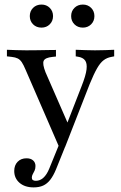

<svg xmlns="http://www.w3.org/2000/svg" viewBox="-20 -633 534 846"><path d="M240.3 14.5 92.7 -325.8Q83.9 -346.8 76.2 -358.5Q68.5 -370.2 58.1 -375.4Q47.6 -380.6 31.5 -382.3L10.5 -384.7V-413.7Q29 -412.9 51.6 -412.1Q74.2 -411.3 95.2 -411.3H96H97.6Q122.6 -411.3 147.2 -411.7Q171.8 -412.1 192.3 -412.5Q212.9 -412.9 226.6 -412.9V-383.9L211.3 -382.3Q179 -379 172.6 -365.3Q166.1 -351.6 180.6 -314.5L283.1 -79.8L270.2 -75L339.5 -253.2Q358.1 -300 361.3 -327Q364.5 -354 354.8 -366.9Q345.2 -379.8 323.4 -383.1L313.7 -384.7V-413.7Q333.9 -412.9 356.5 -412.1Q379 -411.3 398.4 -411.3Q423.4 -411.3 444.4 -412.1Q465.3 -412.9 483.1 -413.7V-384.7L471 -382.3Q451.6 -379 436.7 -367.7Q421.8 -356.5 407.7 -331.9Q393.5 -307.3 375 -262.1L266.9 14.5ZM128.2 192.7Q89.5 192.7 66.1 172.6Q42.7 152.4 42.7 120.2Q42.7 95.2 57.7 79.8Q72.6 64.5 96.8 64.5Q115.3 64.5 125.8 73.8Q136.3 83.1 136.3 98.4Q136.3 110.5 132.3 119Q128.2 127.4 124.2 134.7Q120.2 141.9 120.2 150Q120.2 163.7 137.9 163.7Q156.5 163.7 171.4 150Q186.3 136.3 196.8 110.5L246.8 -12.1L271.8 1.6L226.6 113.7Q215.3 141.1 201.6 158.9Q187.9 176.6 170.2 184.7Q152.4 192.7 128.2 192.7ZM345.2 -511.3Q322.6 -511.3 308.1 -525.8Q293.5 -540.3 293.5 -562.1Q293.5 -583.9 308.1 -598.4Q322.6 -612.9 345.2 -612.9Q366.9 -612.9 381.5 -598.4Q396 -583.9 396 -562.1Q396 -540.3 381.5 -525.8Q366.9 -511.3 345.2 -511.3ZM162.9 -511.3Q140.3 -511.3 125.8 -525.8Q111.3 -540.3 111.3 -562.1Q111.3 -583.9 125.8 -598.4Q140.3 -612.9 162.9 -612.9Q184.7 -612.9 199.2 -598.4Q213.7 -583.9 213.7 -562.1Q213.7 -540.3 199.2 -525.8Q184.7 -511.3 162.9 -511.3Z"/></svg>

Font: Playfair 5pt SemiExpanded Light
Style: Regular
Weight: 400
Version: Version 2.203